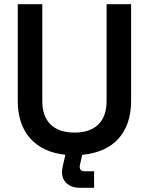

<svg xmlns="http://www.w3.org/2000/svg" viewBox="-20 -720 704 908"><path d="M484 -700V-241C484 -147 432 -93 332 -93C233 -93 180 -147 180 -241V-700H64V-242C64 -95 146 -3 289 12L276 70C274 80 273 88 273 94C273 143 313 168 353 168H425V90H380C365 90 357 83 357 68C357 66 357 63 358 60L369 12C517 -1 600 -93 600 -242V-700Z"/></svg>

Font: Space Text SemiBold
Style: Regular
Weight: 600
Designer: Florian Karsten (Space Text), Colophon Foundry (Space Mono)
Foundry: Florian Karsten
Version: Version 1.003;PS 001.003;hotconv 1.0.88;makeotf.lib2.5.64775